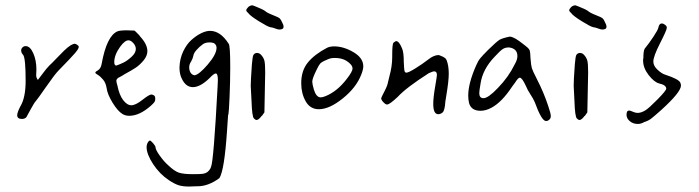

<svg xmlns="http://www.w3.org/2000/svg" viewBox="-20 -555 2595 713"><path d="M114.3 -276.4Q114.3 -278.3 114.7 -284.2Q115.2 -290 115.2 -296.9Q115.2 -331.1 103.5 -357.4Q91.8 -383.8 75.2 -383.8Q68.4 -383.8 63.5 -378.9Q58.6 -374 58.6 -368.2Q58.6 -358.4 66.4 -350.6Q75.2 -336.9 75.2 -254.9Q75.2 -192.4 55.7 -160.2Q43.9 -137.7 43.9 -127Q43.9 -113.3 61.5 -113.3Q72.3 -113.3 78.1 -120.1Q80.1 -124 93.8 -148.9Q107.4 -173.8 112.3 -178.7Q117.2 -183.6 150.4 -231.4Q183.6 -279.3 197.3 -293Q244.1 -340.8 258.3 -357.4Q272.5 -374 272.5 -380.9Q272.5 -384.8 266.6 -388.7Q260.7 -392.6 256.8 -392.6Q252.9 -392.6 242.2 -386.7Q231.4 -379.9 217.8 -366.7Q204.1 -353.5 188 -336.4Q171.9 -319.3 164.1 -312.5Q153.3 -301.8 139.6 -283.2Q126 -264.6 121.1 -258.8H120.1Q120.1 -258.8 120.1 -258.8Q120.1 -258.8 118.7 -260.7Q117.2 -262.7 115.7 -267.1Q114.3 -271.5 114.3 -276.4Z M542 -204.1Q534.2 -204.1 508.8 -184.1Q483.4 -164.1 467.8 -164.1Q452.1 -164.1 437.5 -183.1Q422.9 -202.1 416 -237.3Q412.1 -250 412.1 -254.9Q412.1 -263.7 425.8 -269.5Q435.5 -274.4 442.4 -279.3Q467.8 -293 483.4 -303.2Q499 -313.5 513.2 -330.6Q527.3 -347.7 527.3 -365.2Q527.3 -390.6 500 -419.9Q500 -420.9 494.6 -426.8Q489.3 -432.6 483.9 -437.5Q478.5 -442.4 478.5 -441.4Q452.1 -442.4 452.1 -442.4Q424.8 -442.4 416 -438.5Q376 -420.9 357.4 -317.4Q354.5 -300.8 343.8 -293.9Q334 -289.1 334 -285.2Q334 -282.2 343.3 -276.9Q352.5 -271.5 362.8 -259.3Q373 -247.1 376 -227.5Q378.9 -205.1 397.9 -173.8Q417 -142.6 434.6 -131.8Q445.3 -125 460 -125Q498 -125 540 -162.1Q550.8 -171.9 553.7 -176.3Q556.6 -180.7 556.6 -187.5Q556.6 -199.2 550.8 -201.2Q545.9 -204.1 542 -204.1ZM457 -405.3Q465.8 -405.3 475.1 -395Q484.4 -384.8 484.4 -373Q484.4 -358.4 468.3 -343.8Q452.1 -329.1 439 -322.8Q425.8 -316.4 412.1 -311.5Q404.3 -311.5 404.3 -324.2Q404.3 -350.6 425.8 -380.9Q443.4 -405.3 457 -405.3Z M759.8 -440.4Q745.1 -440.4 727.1 -431.6Q709 -422.9 690.9 -406.7Q672.9 -390.6 660.2 -363.8Q647.5 -336.9 646.5 -304.7Q646.5 -278.3 656.2 -260.7Q670.9 -231.4 696.3 -231.4Q723.6 -231.4 757.8 -264.6Q774.4 -282.2 781.2 -282.2Q789.1 -282.2 789.1 -257.8Q789.1 -249 788.1 -234.4Q773.4 43 763.7 64.5Q760.7 75.2 750 84Q743.2 88.9 733.9 90.3Q724.6 91.8 696.3 91.8Q660.2 91.8 643.6 85.9Q627 80.1 604.5 58.6Q588.9 44.9 573.2 22.9Q557.6 1 557.6 -7.8Q557.6 -12.7 548.8 -22.9Q540 -33.2 536.1 -33.2Q536.1 -33.2 533.2 -31.2Q530.3 -29.3 527.3 -22.9Q524.4 -16.6 524.4 -8.8Q524.4 17.6 548.8 54.7Q573.2 91.8 607.4 114.3Q627.9 127.9 643.1 132.8Q658.2 137.7 681.6 137.7Q693.4 137.7 710.9 136.7Q711.9 136.7 713.9 136.7Q753.9 136.7 794.9 106.4Q813.5 76.2 823.2 -71.3Q826.2 -112.3 827.1 -128.9Q827.1 -128.9 828.1 -128.9Q830.1 -138.7 832.5 -195.3Q835 -252 835 -304.7Q835 -387.7 829.1 -392.6Q798.8 -440.4 759.8 -440.4ZM757.8 -397.5Q775.4 -397.5 780.3 -389.6Q784.2 -384.8 784.2 -377.9Q784.2 -353.5 751.5 -315.4Q718.8 -277.3 702.1 -275.4Q692.4 -277.3 687.5 -285.6Q682.6 -293.9 682.6 -304.7Q682.6 -316.4 689.5 -326.2Q696.3 -337.9 698.2 -348.6Q699.2 -357.4 710 -369.6Q720.7 -381.8 734.4 -391.6Q744.1 -397.5 757.8 -397.5Z M902.3 -505.9Q909.2 -496.1 941.4 -476.1Q973.6 -456.1 983.4 -454.1Q992.2 -453.1 1002 -449.2Q1011.7 -445.3 1017.6 -445.3Q1033.2 -445.3 1033.2 -456.1Q1033.2 -461.9 1028.3 -470.7Q1023.4 -482.4 1018.6 -486.8Q1013.7 -491.2 993.2 -499Q970.7 -507.8 963.9 -514.6Q958 -518.6 948.2 -522.9Q938.5 -527.3 928.7 -531.2Q918.9 -535.2 918 -535.2Q908.2 -535.2 901.4 -528.3Q894.5 -521.5 894.5 -516.6Q894.5 -512.7 902.3 -505.9ZM950.2 -350.6Q943.4 -358.4 934.6 -358.4Q925.8 -358.4 920.9 -350.6Q918 -345.7 915.5 -316.9Q913.1 -288.1 912.1 -264.6Q911.1 -241.2 911.1 -236.3Q911.1 -227.5 914.1 -178.7Q916 -122.1 922.9 -115.2Q928.7 -109.4 932.6 -109.4Q940.4 -109.4 951.2 -124Q952.1 -123 961.9 -137.7Q964.8 -267.6 964.8 -286.1Q964.8 -318.4 961.9 -329.6Q959 -340.8 950.2 -350.6Z M1220.7 -382.8Q1206.1 -382.8 1195.3 -377.9Q1148.4 -353.5 1123.5 -323.2Q1098.6 -293 1098.6 -246.1Q1098.6 -208 1115.2 -178.7Q1131.8 -149.4 1164.1 -149.4Q1203.1 -149.4 1252.9 -189.5Q1302.7 -229.5 1321.3 -277.3Q1329.1 -296.9 1329.1 -308.6Q1329.1 -339.8 1292.5 -361.3Q1255.9 -382.8 1220.7 -382.8ZM1267.6 -261.7Q1232.4 -215.8 1189.5 -198.2Q1177.7 -193.4 1170.9 -193.4Q1154.3 -193.4 1145.5 -222.7Q1139.6 -243.2 1139.6 -252Q1139.6 -262.7 1154.3 -293Q1164.1 -313.5 1168.9 -318.8Q1173.8 -324.2 1184.6 -329.1Q1192.4 -332 1198.2 -335Q1208 -339.8 1223.6 -339.8Q1249 -339.8 1266.6 -329.1Q1289.1 -314.5 1289.1 -300.8Q1289.1 -289.1 1267.6 -261.7Z M1479.5 -324.2Q1479.5 -362.3 1472.7 -376Q1461.9 -402.3 1451.2 -402.3Q1448.2 -402.3 1441.4 -396.5Q1436.5 -392.6 1436.5 -350.6Q1436.5 -346.7 1436.5 -342.8Q1436.5 -308.6 1425.8 -270.5Q1422.9 -256.8 1420.9 -250Q1418.9 -237.3 1408.2 -216.8Q1397.5 -196.3 1395.5 -190.4Q1395.5 -184.6 1402.8 -176.3Q1410.2 -168 1416 -167H1418Q1426.8 -167 1457 -195.3Q1488.3 -229.5 1572.3 -283.2Q1586.9 -290 1592.8 -290Q1602.5 -290 1602.5 -276.4Q1602.5 -271.5 1595.7 -231.9Q1588.9 -192.4 1588.9 -168.9Q1588.9 -130.9 1607.4 -130.9Q1616.2 -130.9 1624 -137.7Q1631.8 -145.5 1633.8 -177.7Q1634.8 -185.5 1637.7 -202.1Q1646.5 -254.9 1646.5 -281.2Q1646.5 -310.5 1638.7 -331.1Q1636.7 -336.9 1630.9 -340.8Q1625 -344.7 1618.2 -347.2Q1611.3 -349.6 1609.4 -350.6Q1590.8 -350.6 1570.3 -334Q1548.8 -317.4 1522.9 -301.3Q1497.1 -285.2 1489.3 -285.2Q1483.4 -285.2 1481.9 -292.5Q1480.5 -299.8 1479.5 -324.2Z M2025.4 -124Q2025.4 -133.8 2015.6 -162.1Q2000 -210 1973.6 -261.7Q1958 -292 1955.1 -301.8Q1952.1 -311.5 1950.2 -336.9Q1949.2 -361.3 1947.3 -367.2Q1945.3 -373 1938.5 -378.9Q1937.5 -379.9 1930.7 -385.3Q1923.8 -390.6 1919.4 -394Q1915 -397.5 1907.7 -402.8Q1900.4 -408.2 1895 -411.1Q1889.6 -414.1 1883.8 -416.5Q1877.9 -418.9 1874 -418.9Q1873 -418.9 1872.1 -418.9Q1844.7 -413.1 1835 -407.2Q1825.2 -401.4 1793 -370.1Q1772.5 -349.6 1763.7 -338.9Q1754.9 -328.1 1748 -311.5Q1718.8 -245.1 1718.8 -200.2Q1718.8 -185.5 1721.7 -172.9Q1729.5 -143.6 1764.6 -143.6Q1784.2 -143.6 1805.7 -155.3Q1843.8 -175.8 1881.8 -233.4Q1885.7 -238.3 1892.6 -248Q1904.3 -266.6 1910.2 -266.6Q1918.9 -266.6 1933.6 -234.4Q1938.5 -221.7 1949.7 -204.6Q1960.9 -187.5 1965.8 -175.8Q1991.2 -105.5 2007.8 -105.5Q2009.8 -105.5 2013.2 -106.4Q2016.6 -107.4 2021 -111.8Q2025.4 -116.2 2025.4 -124ZM1759.8 -209Q1759.8 -217.8 1764.6 -245.1Q1772.5 -297.9 1816.4 -343.8Q1837.9 -367.2 1847.2 -373Q1856.4 -378.9 1870.1 -378.9Q1870.1 -378.9 1870.1 -378.9Q1901.4 -375 1901.4 -346.7Q1901.4 -333 1891.6 -316.4Q1868.2 -268.6 1829.1 -228.5Q1793 -190.4 1775.4 -190.4Q1759.8 -190.4 1759.8 -209Z M2101.6 -505.9Q2108.4 -496.1 2140.6 -476.1Q2172.9 -456.1 2182.6 -454.1Q2191.4 -453.1 2201.2 -449.2Q2210.9 -445.3 2216.8 -445.3Q2232.4 -445.3 2232.4 -456.1Q2232.4 -461.9 2227.5 -470.7Q2222.7 -482.4 2217.8 -486.8Q2212.9 -491.2 2192.4 -499Q2169.9 -507.8 2163.1 -514.6Q2157.2 -518.6 2147.5 -522.9Q2137.7 -527.3 2127.9 -531.2Q2118.2 -535.2 2117.2 -535.2Q2107.4 -535.2 2100.6 -528.3Q2093.8 -521.5 2093.8 -516.6Q2093.8 -512.7 2101.6 -505.9ZM2149.4 -350.6Q2142.6 -358.4 2133.8 -358.4Q2125 -358.4 2120.1 -350.6Q2117.2 -345.7 2114.7 -316.9Q2112.3 -288.1 2111.3 -264.6Q2110.4 -241.2 2110.4 -236.3Q2110.4 -227.5 2113.3 -178.7Q2115.2 -122.1 2122.1 -115.2Q2127.9 -109.4 2131.8 -109.4Q2139.6 -109.4 2150.4 -124Q2151.4 -123 2161.1 -137.7Q2164.1 -267.6 2164.1 -286.1Q2164.1 -318.4 2161.1 -329.6Q2158.2 -340.8 2149.4 -350.6Z M2456.1 -451.2Q2456.1 -452.1 2456.1 -453.1Q2456.1 -458 2449.7 -462.9Q2443.4 -467.8 2437.5 -467.8Q2427.7 -467.8 2424.8 -452.1Q2422.9 -443.4 2406.7 -418.9Q2390.6 -394.5 2374 -374Q2369.1 -366.2 2369.1 -336.9Q2369.1 -336.9 2368.2 -336.9Q2368.2 -334 2368.2 -330.1Q2368.2 -302.7 2388.7 -276.4Q2409.2 -250 2427.7 -245.1Q2454.1 -239.3 2454.1 -225.6Q2454.1 -218.8 2421.9 -186Q2389.6 -153.3 2377 -145.5Q2361.3 -135.7 2347.7 -135.7Q2339.8 -135.7 2330.1 -140.1Q2320.3 -144.5 2316.4 -144.5Q2306.6 -144.5 2306.6 -128.9Q2306.6 -115.2 2318.8 -105Q2331.1 -94.7 2348.6 -94.7Q2360.4 -94.7 2372.1 -101.6Q2387.7 -106.4 2397.9 -114.3Q2408.2 -122.1 2435.5 -146.5Q2508.8 -212.9 2508.8 -237.3Q2508.8 -243.2 2505.9 -249Q2499 -261.7 2451.2 -277.3Q2437.5 -281.2 2421.9 -295.9Q2406.2 -310.5 2406.2 -326.2Q2406.2 -345.7 2431.2 -394.5Q2456.1 -443.4 2456.1 -451.2Z"/></svg>

Font: 辰宇落雁體 Thin Monospaced
Style: Regular
Weight: 100
Designer: Written by Liu, Wei-Chen; Created by Wang, Li-Yu.
Version: Version 1.000